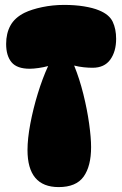

<svg xmlns="http://www.w3.org/2000/svg" viewBox="-20 -755 498 782"><path d="M241 -735Q286 -735 322.5 -729Q359 -723 383 -713Q425 -696 439 -666.5Q453 -637 453 -597Q453 -545 429 -512Q405 -479 357 -479Q340 -479 321 -481Q302 -483 282 -488Q304 -434 319.5 -371.5Q335 -309 343 -251.5Q351 -194 351 -156Q351 -78 320.5 -35.5Q290 7 219 7Q92 7 92 -144Q92 -190 103.5 -251Q115 -312 134 -374Q153 -436 176 -486Q158 -481 137 -478Q116 -475 101 -475Q49 -475 27 -501.5Q5 -528 5 -576Q5 -619 22.5 -651Q40 -683 80 -703Q109 -717 152 -726Q195 -735 241 -735Z"/></svg>

Font: DynaPuff Condensed
Style: Bold
Weight: 700
Width: 3
Designer: Toshi Omagari, Jennifer Daniel
Foundry: Google Fonts
Version: Version 2.000; ttfautohint (v1.8.4.7-5d5b)